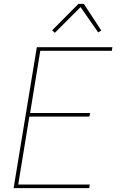

<svg xmlns="http://www.w3.org/2000/svg" viewBox="-20 -981 640 1001"><path d="M51 0 172 -735H566L563 -716H190L137 -392H450L446 -373H133L75 -19H448L445 0ZM266 -810 252 -823 389 -961H417L508 -822L492 -812L400 -944Z"/></svg>

Font: Iosevka Thin Extended
Style: Italic
Weight: 100
Width: 7
Italic angle: -9°
Monospace: yes
Designer: Belleve Invis
Foundry: Belleve Invis
Version: Version 32.5.0; ttfautohint (v1.8.4)